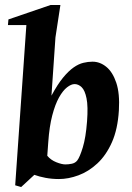

<svg xmlns="http://www.w3.org/2000/svg" viewBox="-20 -713 529 772"><path d="M65.1 39 41.1 32.1 86 -612.1H11.9L13.9 -634.9L183.7 -693H222.9L203 -562.9L186.9 -328.4Q211.4 -373.9 233.6 -400.9Q255.9 -427.9 276.1 -441.9Q296.2 -455.9 315.1 -460.4Q334 -465 352 -465Q382 -465 407.5 -444.2Q433 -423.5 447.6 -380.2Q462.1 -336.9 458 -268.9Q453.4 -193.6 430.1 -141.1Q406.7 -88.5 371.4 -55.8Q336 -23 295.5 -8.1Q255 6.9 217 6.9Q189 6.9 163.3 2.1Q137.5 -2.8 118.1 -10ZM242.9 -51.9Q255.6 -51.9 269 -54.7Q282.4 -57.5 290.6 -67.7Q300.9 -81 312.9 -120.3Q325 -159.5 330 -225Q334.6 -285.5 327.9 -317.8Q321.3 -350 308.3 -362.4Q295.3 -374.9 280 -374.9Q266.2 -374.9 249.6 -361.9Q232.9 -349 217.3 -321.2Q201.7 -293.4 190.1 -248.9Q178.5 -204.5 174.1 -141.9L170.1 -86.7Q184.2 -69.5 206.4 -60.7Q228.5 -51.9 242.9 -51.9Z"/></svg>

Font: Ancizar Serif Light
Style: Italic
Weight: 300
Italic angle: -4°
Designer: Cesar Puertas, Viviana Monsalve, Julian Moncada, Julian Prieto, Jose Castro, Felipe Aragon, Mariel Hernandez, Sara Alarc
Version: Version 8.100